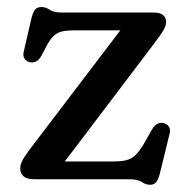

<svg xmlns="http://www.w3.org/2000/svg" viewBox="-20 -506 528 542"><path d="M414.6 -382.4 142.4 -23.1 126.8 -50.2H300.1Q323.4 -50.2 337.6 -54.1Q351.8 -57.9 362.1 -67.9Q372.4 -77.8 383.8 -96L408.5 -139.5Q415.8 -151.7 423.5 -156Q431.1 -160.3 440.3 -158.7Q451.4 -156.7 456.6 -148.7Q461.8 -140.7 459 -129.5L431.6 -17.7Q427.6 -1.3 421.7 7.1Q415.7 15.6 403.8 15.6Q391.6 15.6 380.3 7.8Q368.9 0 345.1 0H77.7Q55.7 0 46.4 -8.5Q37.1 -17 37.1 -29.6Q37.1 -40.1 42.2 -51Q47.4 -61.9 62.9 -82.8L336.7 -442.7L350 -420.4H191.3Q170.1 -420.4 156.7 -417.6Q143.3 -414.8 133.9 -406.7Q124.4 -398.6 114.8 -382.6L97.3 -349.4Q90.3 -337.1 82.7 -332.9Q75 -328.8 65.5 -330.2Q54.7 -332.2 49.4 -340.2Q44.2 -348.2 46.8 -359.4L68.4 -452.9Q73 -472.2 79.2 -479.2Q85.5 -486.2 96.8 -486.2Q109 -486.2 120.3 -478.4Q131.6 -470.6 154.9 -470.6H413.6Q431.1 -470.6 440 -463.8Q448.9 -457 448.9 -443.7Q448.9 -434.1 441.9 -421.5Q434.8 -408.9 414.6 -382.4Z"/></svg>

Font: Fraunces SuperSoft Wonky
Style: Regular
Weight: 900
Version: Version 1.000;[b76b70a41]